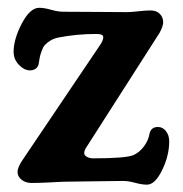

<svg xmlns="http://www.w3.org/2000/svg" viewBox="-20 -476 479 502"><path d="M154.3 -1Q145 -1 114.5 0.7Q84 2.4 62.5 2.4Q46.9 2.4 36.4 -6.1Q25.9 -14.6 25.9 -26.4Q25.9 -39.6 41.5 -61.5L242.7 -359.9Q250 -371.1 250 -378.9Q250 -387.2 231.9 -387.2Q180.2 -387.2 132.8 -377.9Q120.6 -375.5 111.3 -369.6Q102.1 -363.8 97.2 -358.2Q92.3 -352.5 88.6 -342Q85 -331.5 84 -326.4Q83 -321.3 81.1 -309.1Q79.6 -300.8 73.2 -296.4Q66.9 -292 58.6 -292Q43.5 -292 29.5 -306.4Q15.6 -320.8 15.6 -340.8Q15.6 -373.5 37.1 -414.6Q58.6 -455.6 82.5 -455.6Q95.7 -455.6 113.8 -450.4Q131.8 -445.3 146 -445.3Q169.9 -445.3 236.3 -444.8Q302.7 -444.3 311.5 -444.3Q323.2 -444.3 341.8 -446.5Q360.4 -448.7 374 -448.7Q389.2 -448.7 397.9 -439.7Q406.7 -430.7 406.7 -417.5Q406.7 -408.2 397.5 -390.6L205.1 -89.8Q200.2 -82 200.2 -75.7Q200.2 -69.8 207.3 -65.9Q214.4 -62 223.6 -62Q310.5 -62 329.6 -70.8Q345.2 -78.1 356.4 -93.3Q367.7 -108.4 370.6 -125Q374 -144 393.1 -144Q405.3 -144 413.8 -133.3Q422.4 -122.6 422.4 -106.4Q422.4 -68.8 403.8 -31Q385.3 6.8 364.3 6.8Q351.1 6.8 333.5 2Q315.9 -2.9 301.8 -2.9Q283.2 -2.9 229.7 -2Q176.3 -1 154.3 -1Z"/></svg>

Font: Cooper* SemiBold
Style: Regular
Weight: 600
Designer: Owen Earl
Foundry: indestructible type*
Version: Version 0.001